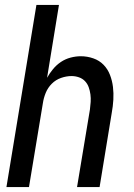

<svg xmlns="http://www.w3.org/2000/svg" viewBox="-20 -755 540 775"><path d="M6 0 127 -735H218L170 -441Q180 -459 194 -476Q208 -493 226 -505Q244 -517 265 -522.5Q286 -528 306 -528Q332 -528 356.5 -519.5Q381 -511 398 -493.5Q415 -476 424 -452.5Q433 -429 436 -404Q439 -379 437.5 -352.5Q436 -326 431 -299L382 0H291L343 -313Q345 -328 346 -343.5Q347 -359 345 -374Q343 -389 338 -403Q333 -417 323 -427.5Q313 -438 298.5 -443Q284 -448 269 -448Q248 -448 226.5 -440.5Q205 -433 189 -417Q173 -401 164.5 -380Q156 -359 153 -338L97 0Z"/></svg>

Font: Iosevka Term Curly Medium
Style: Italic
Weight: 500
Italic angle: -9°
Designer: Belleve Invis
Foundry: Belleve Invis
Version: Version 32.3.0